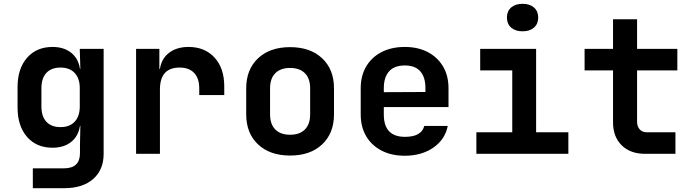

<svg xmlns="http://www.w3.org/2000/svg" viewBox="-20 -806 3640 1006"><path d="M152 180V76H315Q399 76 399 -3V-44L401 -147H399Q391 -93 353 -62.5Q315 -32 255 -32Q171 -32 121.5 -89Q72 -146 72 -243V-350Q72 -446 121.5 -503Q171 -560 255 -560Q315 -560 353 -529.5Q391 -499 399 -445H401L398 -550H523V0Q523 84 468 132Q413 180 317 180ZM297 -140Q345 -140 371.5 -168.5Q398 -197 398 -248V-344Q398 -395 371.5 -423.5Q345 -452 297 -452Q249 -452 223 -424Q197 -396 197 -344V-248Q197 -196 223 -168Q249 -140 297 -140Z M693 0V-550H815V-445H818Q826 -499 866 -529.5Q906 -560 968 -560Q1053 -560 1104 -504.5Q1155 -449 1155 -353V-308H1024V-344Q1024 -395 997.5 -423.5Q971 -452 921 -452Q818 -452 818 -337V0Z M1500 9Q1394 9 1332 -49.5Q1270 -108 1270 -207V-343Q1270 -442 1332 -500.5Q1394 -559 1500 -559Q1606 -559 1668 -500.5Q1730 -442 1730 -344V-207Q1730 -108 1668 -49.5Q1606 9 1500 9ZM1500 -100Q1550 -100 1577.5 -127.5Q1605 -155 1605 -207V-343Q1605 -395 1577.5 -422.5Q1550 -450 1500 -450Q1450 -450 1422.5 -422.5Q1395 -395 1395 -343V-207Q1395 -155 1422.5 -127.5Q1450 -100 1500 -100Z M2101 10Q2031 10 1979 -17Q1927 -44 1898.5 -92.5Q1870 -141 1870 -206V-344Q1870 -409 1898.5 -457.5Q1927 -506 1979 -533Q2031 -560 2101 -560Q2170 -560 2221.5 -533Q2273 -506 2301.5 -457.5Q2330 -409 2330 -344V-245H1991V-206Q1991 -89 2102 -89Q2188 -89 2203 -146H2326Q2312 -75 2250.5 -32.5Q2189 10 2101 10ZM1991 -344V-323L2209 -324V-345Q2209 -402 2182 -432.5Q2155 -463 2101 -463Q2046 -463 2018.5 -432Q1991 -401 1991 -344Z M2476 0V-113H2664V-437H2496V-550H2789V-113H2958V0ZM2718 -642Q2680 -642 2658 -661.5Q2636 -681 2636 -714Q2636 -747 2658 -766.5Q2680 -786 2718 -786Q2756 -786 2778 -766.5Q2800 -747 2800 -714Q2800 -681 2778 -661.5Q2756 -642 2718 -642Z M3360 0Q3283 0 3237.5 -44.5Q3192 -89 3192 -165V-437H3043V-550H3192V-705H3318V-550H3529V-437H3318V-168Q3318 -144 3331.5 -128.5Q3345 -113 3369 -113H3519V0Z"/></svg>

Font: NKDuy Mono
Style: Bold
Weight: 700
Monospace: yes
Designer: NKDuy
Foundry: NKDuy
Version: Version 2.251; ttfautohint (v1.8.4.7-5d5b)